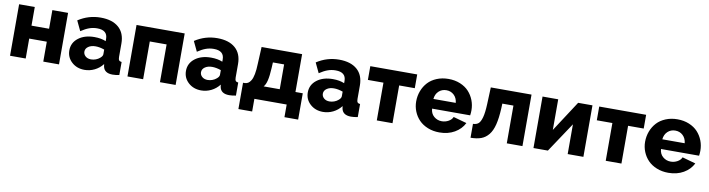

<svg xmlns="http://www.w3.org/2000/svg" viewBox="-27 -1166 7116 1927"><g transform="rotate(10 3531.0 -203.0)"><path d="M56.2 0V-524.9H215.8V-335H395V-524.9H555.2V0H395V-203.1H215.8V0Z M632.8 -157.2Q632.8 -234.9 695.8 -283.4Q758.8 -332 858.9 -332Q927.2 -332 976.1 -311V-334Q976.1 -422.9 870.6 -422.9Q828.1 -422.9 789.8 -408.9Q751.5 -395 707 -365.2L658.7 -466.8Q763.7 -535.2 886.7 -535.2Q1005.4 -535.2 1070.6 -478.3Q1135.7 -421.4 1135.7 -314.9V-178.2Q1135.7 -154.3 1143.3 -144.3Q1150.9 -134.3 1169.9 -132.8V0Q1132.8 7.8 1102.1 7.8Q1016.6 7.8 1003.9 -59.1L1001 -82Q966.3 -37.6 917.7 -13.9Q869.1 9.8 815.9 9.8Q737.3 9.8 685.1 -38.1Q632.8 -85.9 632.8 -157.2ZM950.7 -137.2Q976.1 -157.7 976.1 -178.2V-225.1Q927.2 -242.2 885.7 -242.2Q841.3 -242.2 812.5 -222.2Q783.7 -202.1 783.7 -170.9Q783.7 -143.6 805.4 -124.3Q827.1 -105 862.8 -105Q886.7 -105 910.4 -113.8Q934.1 -122.6 950.7 -137.2Z M1252.9 0V-524.9H1743.7V0H1584V-384.8H1412.6V0Z M1821.3 -157.2Q1821.3 -234.9 1884.3 -283.4Q1947.3 -332 2047.4 -332Q2115.7 -332 2164.6 -311V-334Q2164.6 -422.9 2059.1 -422.9Q2016.6 -422.9 1978.3 -408.9Q1939.9 -395 1895.5 -365.2L1847.2 -466.8Q1952.1 -535.2 2075.2 -535.2Q2193.8 -535.2 2259 -478.3Q2324.2 -421.4 2324.2 -314.9V-178.2Q2324.2 -154.3 2331.8 -144.3Q2339.4 -134.3 2358.4 -132.8V0Q2321.3 7.8 2290.5 7.8Q2205.1 7.8 2192.4 -59.1L2189.5 -82Q2154.8 -37.6 2106.2 -13.9Q2057.6 9.8 2004.4 9.8Q1925.8 9.8 1873.5 -38.1Q1821.3 -85.9 1821.3 -157.2ZM2139.2 -137.2Q2164.6 -157.7 2164.6 -178.2V-225.1Q2115.7 -242.2 2074.2 -242.2Q2029.8 -242.2 2001 -222.2Q1972.2 -202.1 1972.2 -170.9Q1972.2 -143.6 1993.9 -124.3Q2015.6 -105 2051.3 -105Q2075.2 -105 2098.9 -113.8Q2122.6 -122.6 2139.2 -137.2Z M2406.2 128.9V-139.2H2422.4Q2442.4 -139.6 2457.5 -148.9Q2472.7 -158.2 2486.6 -180.9Q2500.5 -203.6 2508.8 -246.8Q2517.1 -290 2519 -353L2527.3 -524.9H2940.4V-139.2H3015.1V128.9H2875.5V0H2546.4V128.9ZM2616.2 -139.2H2780.3V-392.1H2666L2663.1 -335.9Q2658.7 -252.9 2647.5 -206.5Q2636.2 -160.2 2616.2 -139.2Z M3063 -157.2Q3063 -234.9 3126 -283.4Q3189 -332 3289.1 -332Q3357.4 -332 3406.2 -311V-334Q3406.2 -422.9 3300.8 -422.9Q3258.3 -422.9 3220 -408.9Q3181.6 -395 3137.2 -365.2L3088.9 -466.8Q3193.8 -535.2 3316.9 -535.2Q3435.5 -535.2 3500.7 -478.3Q3565.9 -421.4 3565.9 -314.9V-178.2Q3565.9 -154.3 3573.5 -144.3Q3581.1 -134.3 3600.1 -132.8V0Q3563 7.8 3532.2 7.8Q3446.8 7.8 3434.1 -59.1L3431.2 -82Q3396.5 -37.6 3347.9 -13.9Q3299.3 9.8 3246.1 9.8Q3167.5 9.8 3115.2 -38.1Q3063 -85.9 3063 -157.2ZM3380.9 -137.2Q3406.2 -157.7 3406.2 -178.2V-225.1Q3357.4 -242.2 3315.9 -242.2Q3271.5 -242.2 3242.7 -222.2Q3213.9 -202.1 3213.9 -170.9Q3213.9 -143.6 3235.6 -124.3Q3257.3 -105 3293 -105Q3316.9 -105 3340.6 -113.8Q3364.3 -122.6 3380.9 -137.2Z M3793.9 0V-384.8H3635.3V-524.9H4113.3V-384.8H3954.1V0Z M4432.1 9.8Q4367.7 9.8 4313.7 -12Q4259.8 -33.7 4224.4 -70.3Q4189 -106.9 4169.4 -155.3Q4149.9 -203.6 4149.9 -256.8Q4149.9 -313.5 4169.2 -364Q4188.5 -414.6 4223.6 -452.6Q4258.8 -490.7 4312.7 -512.9Q4366.7 -535.2 4432.1 -535.2Q4497.6 -535.2 4551.3 -512.9Q4605 -490.7 4639.6 -453.1Q4674.3 -415.5 4693.1 -366.9Q4711.9 -318.4 4711.9 -264.2Q4711.9 -239.3 4708 -212.9H4319.8Q4323.2 -162.6 4357.2 -133.8Q4391.1 -105 4437 -105Q4473.1 -105 4504.9 -122.6Q4536.6 -140.1 4547.9 -168L4684.1 -129.9Q4652.3 -66.4 4586.4 -28.3Q4520.5 9.8 4432.1 9.8ZM4315.9 -311H4543.9Q4539.1 -360.4 4507.6 -390.1Q4476.1 -419.9 4430.2 -419.9Q4383.8 -419.9 4352.3 -390.1Q4320.8 -360.4 4315.9 -311Z M4750.5 7.8V-133.8Q4784.2 -134.3 4804.9 -151.1Q4825.7 -168 4839.4 -216.8Q4853 -265.6 4856.4 -353L4863.3 -524.9H5278.3V0H5118.7V-384.8H5005.4L5003.4 -335.9Q4998.5 -235.8 4981.9 -169.7Q4965.3 -103.5 4933.6 -64.2Q4901.9 -24.9 4858.2 -8.8Q4814.5 7.3 4750.5 7.8Z M5390.6 0V-524.9H5550.3V-212.9L5753.4 -524.9H5899.4V0H5739.3V-303.2L5537.6 0Z M6127 0V-384.8H5968.3V-524.9H6446.3V-384.8H6287.1V0Z M6765.1 9.8Q6700.7 9.8 6646.7 -12Q6592.8 -33.7 6557.4 -70.3Q6522 -106.9 6502.4 -155.3Q6482.9 -203.6 6482.9 -256.8Q6482.9 -313.5 6502.2 -364Q6521.5 -414.6 6556.6 -452.6Q6591.8 -490.7 6645.8 -512.9Q6699.7 -535.2 6765.1 -535.2Q6830.6 -535.2 6884.3 -512.9Q6938 -490.7 6972.7 -453.1Q7007.3 -415.5 7026.1 -366.9Q7044.9 -318.4 7044.9 -264.2Q7044.9 -239.3 7041 -212.9H6652.8Q6656.2 -162.6 6690.2 -133.8Q6724.1 -105 6770 -105Q6806.2 -105 6837.9 -122.6Q6869.6 -140.1 6880.9 -168L7017.1 -129.9Q6985.4 -66.4 6919.4 -28.3Q6853.5 9.8 6765.1 9.8ZM6648.9 -311H6877Q6872.1 -360.4 6840.6 -390.1Q6809.1 -419.9 6763.2 -419.9Q6716.8 -419.9 6685.3 -390.1Q6653.8 -360.4 6648.9 -311Z"/></g></svg>

Font: Raleway-v4020 ExtraBold
Style: Regular
Weight: 800
Designer: Matt McInerney, Pablo Impallari, Rodrigo Fuenzalida
Foundry: Matt McInerney, Pablo Impallari, Rodrigo Fuenzalida
Version: Version 4.020;PS 004.020;hotconv 1.0.88;makeotf.lib2.5.64775